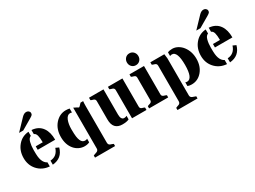

<svg xmlns="http://www.w3.org/2000/svg" viewBox="-51 -1466 3188 2396"><g transform="rotate(-30 1542.5 -267.5)"><path d="M305.2 -51.3Q403.3 -56.2 437 -159.7L481.9 -139.2Q445.3 -4.9 305.2 7.3ZM290.5 -500.5Q391.1 -493.2 441.4 -420.4Q486.3 -356 486.3 -248H234.9V-297.9H335.9Q335.9 -360.4 326.4 -396.7Q316.9 -433.1 290.5 -441.9ZM261.7 7.3Q155.8 -1 90.8 -75.2Q30.3 -144 30.3 -244.6Q30.3 -350.1 91.3 -421.9Q151.9 -493.7 247.1 -500.5V-441.9Q214.8 -430.7 201.9 -381.3Q189 -332 189 -270.3Q189 -208.5 192.1 -178Q195.3 -147.5 203.6 -123Q220.7 -71.8 261.7 -51.3ZM138.7 -546.9 281.7 -696.8Q313 -729 343.8 -729Q374 -729 388.7 -704.6Q393.1 -696.8 393.1 -687Q393.1 -668.9 384.8 -660.6Q374 -649.4 351.1 -636.2L198.7 -546.9Z M837.4 -60.1V-7.8Q807.1 7.3 766.1 7.3Q725.1 7.3 687.3 -10.7Q649.4 -28.8 622.1 -61.5Q564.5 -129.9 564.5 -240.7Q564.5 -356 631.3 -430.2Q695.3 -500.5 783.2 -500.5Q812.5 -500.5 837.4 -494.6V-437Q828.6 -441.9 809.6 -441.9Q790.5 -441.9 774.4 -427.5Q758.3 -413.1 747.6 -386.7Q726.6 -333.5 726.6 -261.5Q726.6 -189.5 731.7 -153.3Q736.8 -117.2 747.1 -94.5Q757.3 -71.8 772.2 -61.5Q787.1 -51.3 806.6 -51.3Q826.2 -51.3 837.4 -60.1ZM1029.3 -490.7Q1025.9 -465.8 1025.9 -420.9V106.4Q1025.9 135.7 1049.3 146Q1059.6 150.4 1071.5 153.6Q1083.5 156.7 1094.2 163.1V194.3H805.2V163.1Q818.8 157.2 832.5 153.3Q846.2 149.4 856.9 144.5Q880.9 132.8 880.9 106.4V-481.9Q902.8 -472.7 918.5 -463.1Q934.1 -453.6 945.3 -447.3Q954.1 -450.7 964.8 -461.9L981.9 -480.5Q987.8 -486.8 992.2 -490.7Z M1406.7 -9.8Q1374.5 7.3 1310.1 7.3Q1245.6 7.3 1211.4 -29.3Q1177.2 -65.9 1177.2 -140.6V-405.8Q1177.2 -431.6 1153.8 -440.9Q1144 -444.8 1133.1 -447.3Q1122.1 -449.7 1113.8 -456.5V-490.7H1322.3V-127.4Q1322.3 -90.3 1334.2 -70.8Q1346.2 -51.3 1368.7 -51.3Q1391.1 -51.3 1406.7 -61.5ZM1450.7 -405.8Q1450.7 -431.6 1427.2 -440.9Q1417.5 -444.8 1406.5 -447.5Q1395.5 -450.2 1386.2 -456.5V-490.7H1595.2V-84Q1595.2 -59.1 1618.7 -49.8Q1628.4 -45.9 1639.4 -43.2Q1650.4 -40.5 1658.7 -34.2V0H1450.7Z M1906.2 -82Q1906.2 -56.6 1929.7 -47.4Q1939.5 -43.5 1950.7 -40.5Q1961.9 -37.6 1971.7 -31.2V0H1696.8V-31.2Q1706.1 -37.6 1717.3 -40.5Q1728.5 -43.5 1738.3 -47.4Q1761.2 -56.6 1761.2 -82V-405.8Q1761.2 -432.1 1738.3 -440.4Q1728.5 -444.3 1717.3 -447Q1706.1 -449.7 1696.8 -456.5V-490.7H1906.2ZM1825.2 -548.8Q1806.6 -548.8 1791.5 -555.7Q1776.4 -562.5 1765.6 -574.2Q1743.2 -598.6 1743.2 -633.8Q1743.2 -668 1765.6 -693.4Q1789.1 -719.2 1825.2 -719.2Q1861.8 -719.2 1885.3 -693.4Q1907.7 -668 1907.7 -633.8Q1907.7 -598.6 1885.3 -574.2Q1861.8 -548.8 1825.2 -548.8Z M2207 106.4Q2207 132.8 2231 144.5Q2241.7 149.4 2255.1 153.3Q2268.6 157.2 2282.2 163.1V194.3H1993.2V163.1Q2003.9 156.7 2015.9 153.6Q2027.8 150.4 2038.1 146Q2061.5 135.7 2061.5 106.4V-405.8Q2061.5 -431.6 2038.6 -440.9Q2028.8 -444.8 2017.8 -447.5Q2006.8 -450.2 1997.6 -456.5V-490.7H2199.2L2207 -428.7ZM2279.3 -441.9Q2264.2 -441.9 2250.5 -435.1V-487.8Q2275.9 -500.5 2316.9 -500.5Q2357.9 -500.5 2395.5 -479.7Q2433.1 -459 2460.4 -423.8Q2518.6 -348.1 2518.6 -241.7Q2518.6 -133.3 2458 -62.5Q2397.9 7.3 2308.1 7.3Q2275.4 7.3 2250.5 -2.4V-56.6Q2261.2 -51.3 2274.9 -51.3Q2356.9 -51.3 2356.9 -246.6Q2356.9 -441.9 2279.3 -441.9Z M2858.9 -51.3Q2957 -56.2 2990.7 -159.7L3035.6 -139.2Q2999 -4.9 2858.9 7.3ZM2844.2 -500.5Q2944.8 -493.2 2995.1 -420.4Q3040 -356 3040 -248H2788.6V-297.9H2889.6Q2889.6 -360.4 2880.1 -396.7Q2870.6 -433.1 2844.2 -441.9ZM2815.4 7.3Q2709.5 -1 2644.5 -75.2Q2584 -144 2584 -244.6Q2584 -350.1 2645 -421.9Q2705.6 -493.7 2800.8 -500.5V-441.9Q2768.6 -430.7 2755.6 -381.3Q2742.7 -332 2742.7 -270.3Q2742.7 -208.5 2745.8 -178Q2749 -147.5 2757.3 -123Q2774.4 -71.8 2815.4 -51.3ZM2692.4 -546.9 2835.4 -696.8Q2866.7 -729 2897.5 -729Q2927.7 -729 2942.4 -704.6Q2946.8 -696.8 2946.8 -687Q2946.8 -668.9 2938.5 -660.6Q2927.7 -649.4 2904.8 -636.2L2752.4 -546.9Z"/></g></svg>

Font: Stardos Stencil
Style: Bold
Weight: 700
Designer: vernon adams
Foundry: vernon adams
Version: Version 1.000